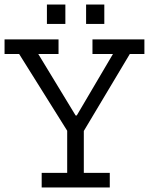

<svg xmlns="http://www.w3.org/2000/svg" viewBox="-24 -823 657 843"><path d="M182 -718V-803H263V-718ZM354 -718V-803H434V-718ZM610 -586H546L344 -248V-64H458V0H159V-64H271V-249L60 -586H-4V-650H233V-586H144L308 -316H313L472 -586H382V-650H610Z"/></svg>

Font: Zilla Slab
Style: Regular
Weight: 400
Designer: Typotheque.com
Foundry: Typotheque type foundry
Version: Version 1.1; 2017; ttfautohint (v1.6)